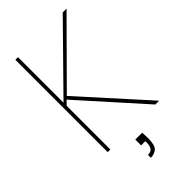

<svg xmlns="http://www.w3.org/2000/svg" viewBox="-269 -772 1029 1029"><g transform="rotate(-45 245.0 -257.5)"><path d="M77 0V-700H97V-355L436 -700H465L135 -368L467 0H438L120 -355L97 -331V0ZM219 185V163Q243 163 252 149.5Q261 136 261 113V101H229V57H281Q282 68 282.5 80Q283 92 283 100Q283 154 264.5 169.5Q246 185 219 185Z"/></g></svg>

Font: DM Sans Thin
Style: Regular
Weight: 100
Designer: Colophon Foundry, Jonny Pinhorn
Foundry: Colophon Foundry
Version: Version 4.004; ttfautohint (v1.8.4.7-5d5b)